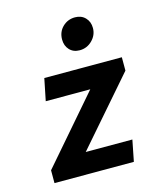

<svg xmlns="http://www.w3.org/2000/svg" viewBox="-91 -639 598 708"><g transform="rotate(-15 207.5 -285.5)"><path d="M30 0ZM77 -300H247L30 -49V0H333L349 -81H171L390 -333V-384H94ZM194 -504Q194 -533 213.5 -552Q233 -571 261 -571Q285 -571 300 -555.5Q315 -540 315 -516Q315 -489 295 -469Q275 -449 247 -449Q223 -449 208.5 -464.5Q194 -480 194 -504Z"/></g></svg>

Font: Cambay Devanagari
Style: Bold Italic
Weight: 700
Designer: Pooja Saxena
Foundry: Pooja Saxena
Version: Version 1.005;PS 001.005;hotconv 1.0.70;makeotf.lib2.5.58329